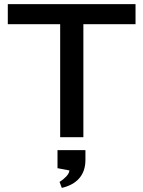

<svg xmlns="http://www.w3.org/2000/svg" viewBox="-20 -668 698 935"><path d="M18 -648H640V-550H386V0H273V-550H18ZM396 111Q396 165 366.5 199.5Q337 234 281 247L270 218Q289 206 303 191Q317 176 318 162L260 151V63H396Z"/></svg>

Font: Syne SemiBold
Style: Regular
Weight: 600
Designer: Lucas Descroix
Foundry: Bonjour Monde
Version: Version 2.200; ttfautohint (v1.8.4)